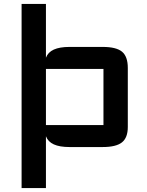

<svg xmlns="http://www.w3.org/2000/svg" viewBox="-20 -744 747 978"><path d="M90 214V-724H214V-450Q224.5 -478 254.2 -491.5Q284 -505 334 -505H503Q572.5 -505 601.8 -480.5Q631 -456 631 -398V-97Q631 -42.5 601.2 -18.8Q571.5 5 503 5H334Q284 5 254.2 -8.5Q224.5 -22 214 -50V214ZM214 -107H507Q507 -107 507 -107Q507 -107 507 -107V-393Q507 -393 507 -393Q507 -393 507 -393H214Z"/></svg>

Font: Science Gothic
Style: Regular
Weight: 400
Designer: Thomas Phinney, Vassil Kateliev, Brandon Buerkle
Foundry: Font Detective LLC
Version: Version 1.018